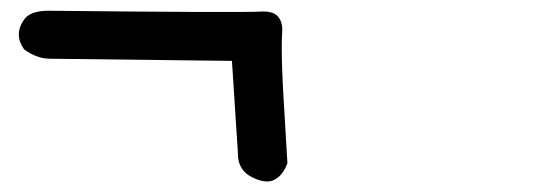

<svg xmlns="http://www.w3.org/2000/svg" viewBox="-20 -534 1040 363"><path d="M71.3 -513.7Q440.4 -509.8 474.1 -512.2Q476.6 -512.2 481.2 -512.2Q485.8 -512.2 492.7 -510.5Q499.5 -508.8 504.9 -503.4Q513.7 -494.1 513.7 -477.5Q513.7 -474.6 513.2 -467.3Q512.7 -459.5 512.7 -441.9Q512.7 -406.2 516.1 -348.6L523.4 -225.6Q515.1 -202.6 499 -194.3Q492.7 -190.9 484.9 -190.9Q472.2 -190.9 456.1 -199.2Q429.7 -212.4 429.7 -243.7Q429.7 -244.6 429.7 -246.1L418.5 -418.9L80.1 -422.9Q78.6 -422.9 75 -422.9Q71.3 -422.9 64.9 -423.6Q58.6 -424.3 51.8 -426.8Q38.1 -431.2 25.4 -440.9Q15.6 -455.1 15.6 -468.8Q15.6 -484.9 28.3 -500.5Q41.5 -513.7 71.3 -513.7Z"/></svg>

Font: Bakudai
Style: Bold
Weight: 700
Version: Version 1.48